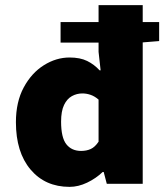

<svg xmlns="http://www.w3.org/2000/svg" viewBox="-20 -716 640 748"><path d="M251 12Q156 12 99 -55.5Q42 -123 42 -240Q42 -319 72.5 -375.5Q103 -432 151 -462Q199 -492 251 -492Q292 -492 319.5 -478.5Q347 -465 368 -442H372L364 -514V-696H536V0H396L384 -46H380Q354 -21 319.5 -4.5Q285 12 251 12ZM296 -128Q317 -128 333.5 -135.5Q350 -143 364 -164V-328Q349 -341 333 -346.5Q317 -352 301 -352Q279 -352 260 -341.5Q241 -331 229.5 -307Q218 -283 218 -242Q218 -180 238.5 -154Q259 -128 296 -128ZM216 -550V-630H600V-556L526 -550Z"/></svg>

Font: Source Code Pro ExtraLight Black
Style: Regular
Weight: 900
Monospace: yes
Version: Version 1.018;hotconv 1.0.116;makeotfexe 2.5.65601